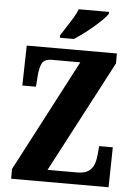

<svg xmlns="http://www.w3.org/2000/svg" viewBox="-61 -977 723 1023"><g transform="rotate(5 300.5 -465.5)"><path d="M38 0V-52L351 -650H200Q158 -650 146 -625Q134 -600 131 -557L127 -500H54L59 -714H541V-661L227 -64H385Q426 -64 447 -79.5Q468 -95 476 -119Q484 -143 486 -169L490 -214H563L559 0ZM231 -784Q244 -805 261 -830.5Q278 -856 294 -882.5Q310 -909 318 -931H480V-921Q472 -908 452.5 -888.5Q433 -869 407.5 -847Q382 -825 355 -805Q328 -785 306 -771H231Z"/></g></svg>

Font: Noto Serif Thai ExtraCondensed Black
Style: Regular
Weight: 900
Width: 2
Designer: Monotype Design Team
Foundry: Monotype Imaging Inc.
Version: Version 2.002; ttfautohint (v1.8.4.7-5d5b)